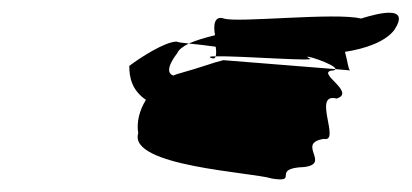

<svg xmlns="http://www.w3.org/2000/svg" viewBox="-20 -601 643 300"><path d="M182 -498C182 -480 186 -460 208 -445C198 -429 193 -410 196 -393C180 -341 374 -332 405 -322C449 -315 402 -338 455 -340C498 -345 442 -377 486 -384C513 -378 467 -457 506 -447C538 -457 470 -489 501 -491C502 -491 504 -492 504 -493L329 -507C312 -503 302 -498 256 -485C254 -484 253 -484 251 -483C244 -485 238 -493 257 -518C259 -523 265 -528 275 -533C264 -534 258 -535 256 -536C238 -536 199 -511 182 -498ZM275 -533C287 -532 302 -530 317 -528C318 -522 318 -516 317 -513C353 -514 483 -504 463 -510C447 -519 506 -500 504 -493L527 -491C524 -493 523 -506 519 -520C552 -525 582 -536 596 -554C621 -592 576 -582 544 -572C505 -582 351 -565 330 -572C315 -577 313 -562 316 -546C300 -542 286 -538 275 -533ZM311 -510C315 -509 316 -510 317 -513C307 -513 305 -512 311 -510Z"/></svg>

Font: bitstorm
Style: excnobl
Weight: 400
Version: Version 0.2